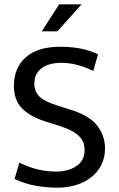

<svg xmlns="http://www.w3.org/2000/svg" viewBox="-20 -854 545 883"><path d="M257 -639Q303 -639 346 -631.5Q389 -624 431 -604L409 -528Q366 -548 331.5 -556.5Q297 -565 261 -565Q204 -565 171 -540Q138 -515 138 -470Q138 -432 162.5 -409Q187 -386 243 -369L306 -349Q392 -322 427.5 -275.5Q463 -229 463 -171Q463 -130 446.5 -96.5Q430 -63 400.5 -39.5Q371 -16 331 -3.5Q291 9 243 9Q195 9 145.5 0.5Q96 -8 47 -31L69 -106Q112 -85 153 -75Q194 -65 239 -65Q293 -65 331 -90Q369 -115 369 -164Q369 -182 363.5 -197.5Q358 -213 344.5 -227Q331 -241 308 -253Q285 -265 250 -276L187 -296Q118 -318 81 -356Q44 -394 44 -459Q44 -542 98.5 -590.5Q153 -639 257 -639ZM244 -710H172L252 -834H355Z"/></svg>

Font: Mukta Vaani
Style: Regular
Weight: 400
Designer: Noopur Datye, Girish Dalvi, Yashodeep Gholap, Pallavi Karambelkar
Foundry: Ek Type
Version: Version 2.538;PS 1.000;hotconv 16.6.51;makeotf.lib2.5.65220;